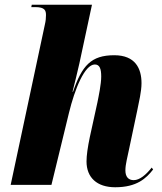

<svg xmlns="http://www.w3.org/2000/svg" viewBox="-20 -780 683 810"><path d="M466 10C558 10 597 -28 626 -65L620 -73C597 -44 570 -20 544 -20C522 -20 509 -34 509 -61C509 -88 518 -117 525 -153L559 -314C566 -349 577 -394 577 -429C577 -491 551 -547 462 -547C364 -547 326 -503 288 -393H286C292 -416 311 -494 315 -513L368 -760H114L112 -750H129C170 -750 174 -735 174 -716C174 -704 173 -692 169 -675L25 0H197L271 -304C295 -403 337 -508 380 -508C401 -508 407 -489 407 -457C407 -425 396 -373 391 -348L359 -202C350 -159 345 -124 345 -99C345 -31 389 10 466 10Z"/></svg>

Font: Noto Serif Display Condensed Black
Style: Italic
Weight: 900
Width: 3
Italic angle: -12°
Designer: Monotype Design Team
Foundry: Monotype Imaging Inc.
Version: Version 2.009